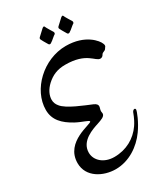

<svg xmlns="http://www.w3.org/2000/svg" viewBox="-223 -949 954 1104"><g transform="rotate(-30 254.5 -397.0)"><path d="M312 -696C163 -696 29 -569 29 -434C29 -367 71 -325 135 -290C176 -268 217 -259 217 -250C217 -234 34 -221 34 -78C34 16 127 62 208 62C297 62 374 9 421 -57C456 -105 480 -166 480 -177C480 -182 477 -185 473 -185C468 -185 462 -181 458 -173C445 -137 431 -113 422 -100C381 -40 315 -3 236 -3C167 -3 120 -46 120 -98C120 -176 209 -204 249 -217C275 -226 302 -234 302 -254C302 -259 300 -264 300 -269C300 -280 306 -291 306 -300C306 -309 301 -318 282 -326C240 -344 133 -384 104 -423C93 -436 87 -451 87 -468C87 -497 102 -529 131 -556C166 -588 203 -604 255 -604C397 -604 416 -533 449 -533C458 -533 466 -538 471 -548C479 -561 492 -556 500 -569C504 -577 509 -578 509 -586C509 -589 509 -594 506 -599C498 -622 441 -696 312 -696ZM293 -800C290 -805 265 -845 263 -852C262 -855 261 -856 258 -856C254 -856 252 -853 249 -852L208 -814C205 -811 204 -808 204 -805C204 -802 206 -800 207 -797C211 -790 217 -777 225 -765C230 -757 232 -750 239 -750C244 -750 248 -753 253 -757C262 -762 268 -770 283 -781C290 -785 294 -787 294 -794C294 -796 294 -798 293 -800ZM417 -800C414 -805 389 -845 387 -852C386 -855 385 -856 382 -856C378 -856 376 -853 373 -852L332 -814C329 -811 328 -808 328 -805C328 -802 330 -800 331 -797C335 -790 341 -777 349 -765C354 -757 356 -750 363 -750C368 -750 372 -753 377 -757C386 -762 392 -770 407 -781C414 -785 418 -787 418 -794C418 -796 418 -798 417 -800Z"/></g></svg>

Font: Engagement
Style: Regular
Weight: 400
Designer: Astigmatic (AOETI)
Foundry: Astigmatic (AOETI)
Version: Version 1.000